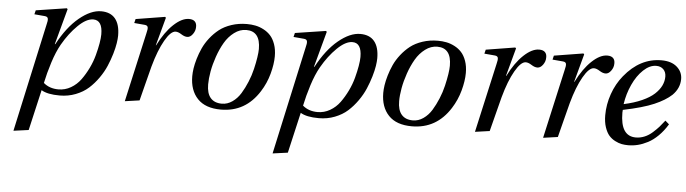

<svg xmlns="http://www.w3.org/2000/svg" viewBox="-47 -694 4031 1128"><g transform="rotate(5 1969.0 -130.0)"><path d="M57.1 242.2 196.8 -397Q203.1 -419.4 200.9 -431.4Q198.7 -443.4 182.1 -444.8L120.1 -450.2L126 -474.1L307.1 -502L312 -497.1L254.9 -286.1H257.8Q313 -389.6 381.1 -445.8Q449.2 -502 509.8 -502Q564.9 -502 593 -467.8Q621.1 -433.6 621.1 -368.2Q621.1 -350.1 616.9 -323Q612.8 -295.9 602.1 -259.5Q591.3 -223.1 575.7 -186.5Q560.1 -149.9 534.7 -113.8Q509.3 -77.6 478.3 -49.8Q447.3 -22 403.3 -4.9Q359.4 12.2 309.1 12.2Q236.3 12.2 201.2 -9.8L146 230ZM210.9 -53.2Q246.1 -22.9 298.8 -22.9Q337.9 -22.9 372.1 -42.7Q406.2 -62.5 429.7 -94.7Q453.1 -127 471.7 -165.3Q490.2 -203.6 500.7 -242.9Q511.2 -282.2 516.6 -314Q522 -345.7 522 -367.2Q522 -450.2 467.8 -450.2Q427.2 -450.2 378.2 -402.3Q329.1 -354.5 290 -286.1Q264.2 -240.7 243.7 -176.3Q223.1 -111.8 210.9 -53.2Z M693.8 12.2 785.6 -397Q792 -420.9 789.8 -432.1Q787.6 -443.4 771 -444.8L709 -450.2L714.8 -474.1L886.7 -502L891.6 -497.1L846.7 -331.1H848.6Q888.7 -411.1 937 -456.5Q985.4 -502 1027.8 -502Q1051.3 -502 1062.5 -490.5Q1073.7 -479 1072.8 -458Q1072.8 -435.5 1058.3 -415.8Q1043.9 -396 1025.9 -396Q1009.8 -396 990.5 -408.4Q971.2 -420.9 956.1 -420.9Q927.2 -420.9 893.1 -361.3Q858.9 -301.8 832 -204.1Q823.2 -171.9 804.9 -98.6Q786.6 -25.4 779.8 0Z M1075.7 -168.9Q1075.7 -189 1079.3 -214.4Q1083 -239.7 1092.5 -272.2Q1102.1 -304.7 1116.5 -336.2Q1130.9 -367.7 1154.5 -397.9Q1178.2 -428.2 1207.5 -451.2Q1236.8 -474.1 1278.8 -488Q1320.8 -502 1369.6 -502Q1395.5 -502 1419.4 -497.3Q1443.4 -492.7 1467.5 -480.2Q1491.7 -467.8 1509.3 -448.5Q1526.9 -429.2 1537.8 -398.2Q1548.8 -367.2 1548.8 -327.1Q1548.8 -281.2 1533.2 -223.6Q1517.6 -166 1485.8 -116.2Q1404.8 12.2 1259.8 12.2Q1168.5 12.2 1122.1 -36.6Q1075.7 -85.4 1075.7 -168.9ZM1172.9 -128.9Q1172.9 -76.2 1195.8 -49.6Q1218.8 -22.9 1262.7 -22.9Q1295.4 -22.9 1324.2 -43Q1353 -63 1372.8 -95.2Q1392.6 -127.4 1408.4 -165.8Q1424.3 -204.1 1433.3 -242.7Q1442.4 -281.2 1447 -311.8Q1451.7 -342.3 1451.7 -361.8Q1451.7 -466.8 1368.7 -466.8Q1331.1 -466.8 1297.9 -441.9Q1264.6 -417 1242.4 -378.9Q1220.2 -340.8 1204.1 -294.4Q1188 -248 1180.4 -205.3Q1172.9 -162.6 1172.9 -128.9Z M1585.4 242.2 1725.1 -397Q1731.4 -419.4 1729.2 -431.4Q1727.1 -443.4 1710.4 -444.8L1648.4 -450.2L1654.3 -474.1L1835.4 -502L1840.3 -497.1L1783.2 -286.1H1786.1Q1841.3 -389.6 1909.4 -445.8Q1977.5 -502 2038.1 -502Q2093.3 -502 2121.3 -467.8Q2149.4 -433.6 2149.4 -368.2Q2149.4 -350.1 2145.3 -323Q2141.1 -295.9 2130.4 -259.5Q2119.6 -223.1 2104 -186.5Q2088.4 -149.9 2063 -113.8Q2037.6 -77.6 2006.6 -49.8Q1975.6 -22 1931.6 -4.9Q1887.7 12.2 1837.4 12.2Q1764.6 12.2 1729.5 -9.8L1674.3 230ZM1739.3 -53.2Q1774.4 -22.9 1827.1 -22.9Q1866.2 -22.9 1900.4 -42.7Q1934.6 -62.5 1958 -94.7Q1981.4 -127 2000 -165.3Q2018.6 -203.6 2029.1 -242.9Q2039.6 -282.2 2044.9 -314Q2050.3 -345.7 2050.3 -367.2Q2050.3 -450.2 1996.1 -450.2Q1955.6 -450.2 1906.5 -402.3Q1857.4 -354.5 1818.4 -286.1Q1792.5 -240.7 1772 -176.3Q1751.5 -111.8 1739.3 -53.2Z M2202.1 -168.9Q2202.1 -189 2205.8 -214.4Q2209.5 -239.7 2219 -272.2Q2228.5 -304.7 2242.9 -336.2Q2257.3 -367.7 2281 -397.9Q2304.7 -428.2 2334 -451.2Q2363.3 -474.1 2405.3 -488Q2447.3 -502 2496.1 -502Q2522 -502 2545.9 -497.3Q2569.8 -492.7 2594 -480.2Q2618.2 -467.8 2635.7 -448.5Q2653.3 -429.2 2664.3 -398.2Q2675.3 -367.2 2675.3 -327.1Q2675.3 -281.2 2659.7 -223.6Q2644 -166 2612.3 -116.2Q2531.2 12.2 2386.2 12.2Q2294.9 12.2 2248.5 -36.6Q2202.1 -85.4 2202.1 -168.9ZM2299.3 -128.9Q2299.3 -76.2 2322.3 -49.6Q2345.2 -22.9 2389.2 -22.9Q2421.9 -22.9 2450.7 -43Q2479.5 -63 2499.3 -95.2Q2519 -127.4 2534.9 -165.8Q2550.8 -204.1 2559.8 -242.7Q2568.8 -281.2 2573.5 -311.8Q2578.1 -342.3 2578.1 -361.8Q2578.1 -466.8 2495.1 -466.8Q2457.5 -466.8 2424.3 -441.9Q2391.1 -417 2368.9 -378.9Q2346.7 -340.8 2330.6 -294.4Q2314.5 -248 2306.9 -205.3Q2299.3 -162.6 2299.3 -128.9Z M2758.8 12.2 2850.6 -397Q2856.9 -420.9 2854.7 -432.1Q2852.5 -443.4 2835.9 -444.8L2773.9 -450.2L2779.8 -474.1L2951.7 -502L2956.5 -497.1L2911.6 -331.1H2913.6Q2953.6 -411.1 3002 -456.5Q3050.3 -502 3092.8 -502Q3116.2 -502 3127.4 -490.5Q3138.7 -479 3137.7 -458Q3137.7 -435.5 3123.3 -415.8Q3108.9 -396 3090.8 -396Q3074.7 -396 3055.4 -408.4Q3036.1 -420.9 3021 -420.9Q2992.2 -420.9 2958 -361.3Q2923.8 -301.8 2897 -204.1Q2888.2 -171.9 2869.9 -98.6Q2851.6 -25.4 2844.7 0Z M3160.6 12.2 3252.4 -397Q3258.8 -420.9 3256.6 -432.1Q3254.4 -443.4 3237.8 -444.8L3175.8 -450.2L3181.6 -474.1L3353.5 -502L3358.4 -497.1L3313.5 -331.1H3315.4Q3355.5 -411.1 3403.8 -456.5Q3452.1 -502 3494.6 -502Q3518.1 -502 3529.3 -490.5Q3540.5 -479 3539.6 -458Q3539.6 -435.5 3525.1 -415.8Q3510.7 -396 3492.7 -396Q3476.6 -396 3457.3 -408.4Q3438 -420.9 3422.9 -420.9Q3394 -420.9 3359.9 -361.3Q3325.7 -301.8 3298.8 -204.1Q3290 -171.9 3271.7 -98.6Q3253.4 -25.4 3246.6 0Z M3512.7 -151.9Q3512.7 -215.3 3534.4 -277.6Q3556.2 -339.8 3595.7 -388.2Q3688 -502 3814.5 -502Q3873 -502 3905.8 -473.1Q3938.5 -444.3 3938.5 -401.9Q3938.5 -348.1 3896.5 -306.2Q3859.9 -272 3794.7 -243.9Q3729.5 -215.8 3612.8 -191.9Q3611.8 -185.1 3611.8 -175.8Q3611.8 -37.1 3702.6 -37.1Q3729 -37.1 3753.9 -47.4Q3778.8 -57.6 3800.8 -77.4Q3822.8 -97.2 3836.2 -112.3Q3849.6 -127.4 3867.7 -150.9L3890.6 -130.9Q3866.2 -90.8 3836.9 -62Q3807.6 -33.2 3777.6 -17.6Q3747.6 -2 3719.2 5.1Q3690.9 12.2 3661.6 12.2Q3642.1 12.2 3623.8 8.8Q3605.5 5.4 3584.5 -5.4Q3563.5 -16.1 3548.3 -33.4Q3533.2 -50.8 3522.9 -81.3Q3512.7 -111.8 3512.7 -151.9ZM3614.7 -226.1Q3675.8 -239.3 3721.4 -259.8Q3767.1 -280.3 3793.5 -304.7Q3819.8 -329.1 3832.3 -355Q3844.7 -380.9 3844.7 -408.2Q3844.7 -434.6 3828.9 -450.7Q3813 -466.8 3786.6 -466.8Q3748 -466.8 3710.9 -431.9Q3673.8 -397 3648.7 -341.8Q3623.5 -286.6 3614.7 -226.1Z"/></g></svg>

Font: Linguistics Pro
Style: Italic
Weight: 400
Italic angle: -12°
Designer: Stefan Peev, Context Ltd
Foundry: Stefan Peev, Context Ltd
Version: Version 001.000